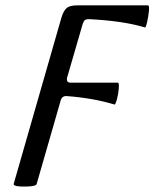

<svg xmlns="http://www.w3.org/2000/svg" viewBox="-20 -683 573 713"><path d="M30.8 0 208 -617.2Q216.3 -644.5 228.3 -653.8Q240.2 -663.1 267.1 -663.1H530.8Q534.7 -660.2 533 -641.4Q531.2 -622.6 526.4 -601.3Q521.5 -580.1 518.1 -581.1Q437.5 -605.5 312 -611.8Q300.3 -612.3 295.2 -608.2Q290 -604 286.1 -590.8L229 -394Q225.6 -376 242.2 -376H418.9Q422.4 -373 421.1 -354.5Q419.9 -335.9 414.3 -314.7Q408.7 -293.5 404.8 -294.9Q326.2 -318.8 228 -326.2Q210 -327.6 205.1 -309.1L116.2 0Q114.3 9.3 75.2 9.8Q36.1 10.7 31.2 2.4Q30.3 1.5 30.8 0Z"/></svg>

Font: Junicode SmCond Medium
Style: Italic
Weight: 500
Width: 4
Italic angle: -11°
Designer: Peter S. Baker
Version: Version 2.206